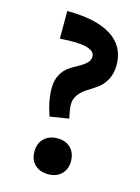

<svg xmlns="http://www.w3.org/2000/svg" viewBox="-105 -723 575 791"><g transform="rotate(15 182.5 -328.0)"><path d="M124 -224Q102 -286 102 -341Q102 -374 115.5 -398Q129 -422 147.5 -434.5Q166 -447 185 -457Q204 -467 217.5 -479.5Q231 -492 231 -508Q231 -557 82 -545V-663Q206 -663 271 -621.5Q336 -580 336 -500Q336 -464 321.5 -437.5Q307 -411 286.5 -396.5Q266 -382 245.5 -369.5Q225 -357 210.5 -338.5Q196 -320 196 -295Q196 -275 205 -237ZM180 7Q144 7 122.5 -13.5Q101 -34 101 -69Q101 -104 122.5 -125Q144 -146 180 -146Q215 -146 236 -125Q257 -104 257 -69Q257 -35 236 -14Q215 7 180 7Z"/></g></svg>

Font: EauTest
Style: Bold
Weight: 700
Designer: Christian Thalmann (Catharsis Fonts)
Version: Version 0.001;PS 000.001;hotconv 1.0.88;makeotf.lib2.5.64775